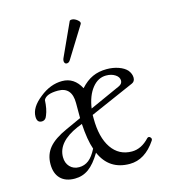

<svg xmlns="http://www.w3.org/2000/svg" viewBox="-104 -763 759 858"><g transform="rotate(-15 275.0 -334.0)"><path d="M252 -506.8Q246.1 -496.6 237.3 -495.6Q228.5 -494.6 225.1 -502.2Q221.7 -509.8 226.1 -521L295.9 -673.8Q297.4 -679.2 307.1 -679.2Q318.8 -679.2 332 -668.7Q345.2 -658.2 340.8 -649.9ZM137.2 11.2Q94.2 11.2 71 -12.5Q47.9 -36.1 47.9 -79.1Q47.9 -123.5 74 -154.8Q100.1 -186 158.2 -211.9L229 -244.1V-263.2V-314Q229 -388.2 165 -388.2Q110.4 -388.2 98.1 -362.8Q96.2 -321.3 85 -294.9Q78.1 -273.9 60.1 -273.9Q38.1 -273.9 38.1 -301.8Q38.1 -344.7 89.8 -384.8Q139.2 -424.8 193.8 -424.8Q249.5 -424.8 278.8 -369.1Q305.2 -398.4 334.2 -411.6Q363.3 -424.8 399.9 -424.8Q429.2 -424.8 454.3 -416Q479.5 -407.2 493.2 -392.1Q506.8 -375 506.8 -356.9Q506.8 -339.4 492.2 -333L287.1 -243.2V-227.1Q287.1 -139.2 321 -89.6Q355 -40 415 -40Q459 -40 496.1 -80.1Q503.4 -86.4 510.5 -79.3Q517.6 -72.3 512.2 -64Q461.9 11.2 391.1 11.2Q295.9 11.2 257.8 -76.2Q230 -29.8 201.7 -9.3Q173.3 11.2 137.2 11.2ZM390.1 -397.9Q352.5 -397.9 325.4 -363.8Q298.3 -329.6 290 -272L434.1 -336.9Q449.2 -344.7 449.2 -358.9Q449.2 -375.5 431.9 -386.7Q414.6 -397.9 390.1 -397.9ZM109.9 -95.2Q109.9 -67.9 126.2 -50.5Q142.6 -33.2 168.9 -33.2Q193.8 -33.2 213.4 -48.3Q232.9 -63.5 250 -97.2Q234.4 -141.6 230 -216.8L208 -208Q109.9 -165.5 109.9 -95.2Z"/></g></svg>

Font: Junicode SmCond Light
Style: Regular
Weight: 300
Width: 4
Designer: Peter S. Baker
Version: Version 2.206